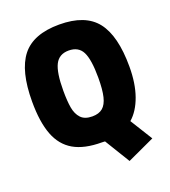

<svg xmlns="http://www.w3.org/2000/svg" viewBox="-151 -796 949 1069"><g transform="rotate(-20 323.5 -261.0)"><path d="M341 14H342Q341 14 336 13.5Q331 13 323 13Q219 13 156 -23.5Q93 -60 64 -136Q35 -212 35 -333Q35 -515 102 -600Q169 -685 323 -685Q477 -685 544 -599.5Q611 -514 611 -331Q611 -232 585 -158.5Q559 -85 512 -44L594 88L432 163ZM427 -333Q427 -440 404 -485.5Q381 -531 323 -531Q266 -531 242.5 -484.5Q219 -438 219 -331Q219 -269 226 -229Q233 -189 255.5 -165Q278 -141 323 -141Q362 -141 384.5 -160Q407 -179 417 -220.5Q427 -262 427 -333Z"/></g></svg>

Font: Cairo Black
Style: Regular
Weight: 900
Designer: Mohamed Gaber, the designers of Titillium
Foundry: Kief Type Foundry
Version: Version 2.009; ttfautohint (v1.5.33-1714) -l 8 -r 50 -G 200 